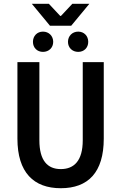

<svg xmlns="http://www.w3.org/2000/svg" viewBox="-20 -982 639 1014"><path d="M72 -250C72 -71 158 12 301 12C445 12 528 -71 528 -250V-654H417V-241C417 -134 372 -89 301 -89C231 -89 188 -134 188 -241V-654H72ZM207 -708C238 -708 261 -730 261 -761C261 -792 238 -815 207 -815C176 -815 154 -792 154 -761C154 -730 176 -708 207 -708ZM393 -708C424 -708 446 -730 446 -761C446 -792 424 -815 393 -815C362 -815 339 -792 339 -761C339 -730 362 -708 393 -708ZM362 -962 302 -898H298L238 -962H148L244 -846H356L452 -962Z"/></svg>

Font: Source Code Pro Semibold
Style: Regular
Weight: 600
Monospace: yes
Designer: Paul D. Hunt
Foundry: Adobe Systems Incorporated
Version: Version 1.017;PS 1.000;hotconv 1.0.70;makeotf.lib2.5.5900